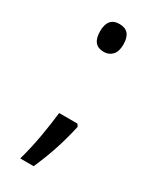

<svg xmlns="http://www.w3.org/2000/svg" viewBox="-175 -599 629 771"><g transform="rotate(30 139.0 -213.5)"><path d="M139 -418Q85 -418 85 -483Q85 -547 139 -547Q193 -547 193 -483Q193 -450 177.5 -434Q162 -418 139 -418ZM192 -116 199 -105Q185 -42 167 12Q149 66 125 120H63Q80 58 90.5 -2Q101 -62 107 -116Z"/></g></svg>

Font: Noto Sans Bengali UI ExtraCondensed
Style: Regular
Weight: 400
Width: 2
Designer: Jelle Bosma - Monotype Design Team
Foundry: Monotype Imaging Inc.
Version: Version 2.003; ttfautohint (v1.8.4.7-5d5b)